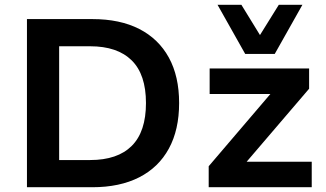

<svg xmlns="http://www.w3.org/2000/svg" viewBox="-20 -785 1367 805"><path d="M93 0V-705H367Q483 -705 564 -663.5Q645 -622 688 -543.5Q731 -465 731 -353Q731 -241 688 -162Q645 -83 563.5 -41.5Q482 0 367 0ZM228 -114H358Q473 -114 532.5 -173.5Q592 -233 592 -353Q592 -473 532 -532Q472 -591 358 -591H228ZM855 0V-88L1147 -430L1151 -391H859V-498H1276V-413L980 -67L978 -107H1287V0ZM1008 -559 892 -765H992L1070 -638L1149 -765H1248L1132 -559Z"/></svg>

Font: Nunito Sans 8pt
Style: Bold
Weight: 700
Version: Version 3.101;gftools[0.9.27]